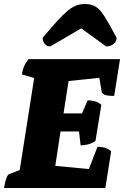

<svg xmlns="http://www.w3.org/2000/svg" viewBox="-21 -935 643 955"><path d="M-1 0Q4 -29 10.5 -47.5Q17 -66 24 -69L77 -89L149 -547L88 -565Q91 -585 98 -603Q105 -621 121 -641H576L547 -458Q513 -458 500 -463.5Q487 -469 485 -478L473 -548L320 -532L295 -371H387L415 -436Q432 -436 450 -431.5Q468 -427 483 -414L454 -234Q435 -221 415.5 -216.5Q396 -212 380 -212L372 -281H280L254 -110L421 -94L464 -205Q483 -205 499 -200.5Q515 -196 532 -183L503 0ZM402 -915Q435 -915 456.5 -901Q478 -887 500.5 -851Q523 -815 559 -747Q559 -729 544 -716.5Q529 -704 507 -704L383 -794L229 -704Q213 -704 202 -716.5Q191 -729 191 -747Q234 -798 263.5 -830.5Q293 -863 315.5 -881.5Q338 -900 358 -907.5Q378 -915 402 -915Z"/></svg>

Font: Petrona Black
Style: Italic
Weight: 900
Italic angle: -9°
Designer: Ringo R. Seeber
Foundry: Ringo R. Seeber
Version: Version 2.001; ttfautohint (v1.8.3)